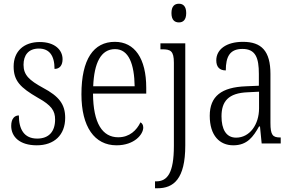

<svg xmlns="http://www.w3.org/2000/svg" viewBox="-20 -768 1562 1028"><path d="M177 10C270 10 329 -45 329 -137C329 -209 297 -252 210 -298C137 -338 106 -366 106 -421C106 -471 131 -508 188 -508C243 -508 272 -472 272 -399C300 -399 315 -419 315 -451C315 -501 273 -543 193 -543C108 -543 53 -494 53 -412C53 -335 89 -299 182 -245C256 -204 275 -175 275 -128C275 -64 242 -26 179 -26C109 -26 81 -76 81 -150C60 -150 40 -135 40 -94C40 -36 85 10 177 10Z M604 10C700 10 747 -49 747 -85C747 -100 740 -109 732 -113C712 -71 674 -33 613 -33C529 -33 479 -107 478 -267H763V-298C763 -455 701 -544 595 -544C481 -544 416 -451 416 -263C416 -89 486 10 604 10ZM701 -306H479C484 -431 520 -505 596 -505C670 -505 699 -424 701 -306Z M938 -648C959 -648 977 -660 977 -698C977 -736 959 -748 938 -748C916 -748 898 -736 898 -698C898 -660 916 -648 938 -648ZM810 240H823C909 240 972 191 972 11V-536H839V-504H848C893 -504 911 -496 911 -432V13C911 159 876 203 816 203H810Z M1229 10C1304 10 1336 -36 1367 -91H1372L1381 0H1483V-32H1480C1440 -32 1428 -45 1428 -110V-372C1428 -495 1380 -544 1281 -544C1191 -544 1138 -503 1138 -445C1138 -409 1156 -391 1189 -391C1189 -464 1210 -506 1278 -506C1349 -506 1366 -458 1366 -372V-309L1297 -306C1166 -301 1103 -253 1103 -148C1103 -41 1157 10 1229 10ZM1244 -31C1190 -31 1166 -77 1166 -145C1166 -225 1202 -270 1307 -274L1367 -277V-188C1367 -101 1317 -31 1244 -31Z"/></svg>

Font: Noto Serif Myanmar Condensed Light
Style: Regular
Weight: 300
Width: 3
Designer: Ben Mitchell and the Monotype Design Team
Foundry: Monotype Imaging Inc.
Version: Version 2.106